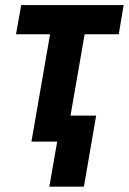

<svg xmlns="http://www.w3.org/2000/svg" viewBox="-20 -548 498 743"><path d="M327.1 -528.3 235.4 0H101.6L193.4 -528.3ZM458.5 -528.3 439.5 -415.5H42L62 -528.3ZM352.1 -100.6 304.7 174.3H170.9L218.8 -100.6Z"/></svg>

Font: Roboto Condensed
Style: Bold Italic
Weight: 700
Italic angle: -12°
Designer: Christian Robertson
Foundry: Google
Version: Version 3.0